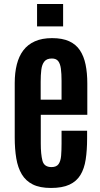

<svg xmlns="http://www.w3.org/2000/svg" viewBox="-20 -932 501 961"><path d="M234.9 8.8Q179.7 8.8 144.3 -8.8Q108.9 -26.4 89.1 -59.6Q69.3 -92.8 61.5 -139.4Q53.7 -186 53.7 -243.7V-516.6Q53.7 -567.9 64.2 -609.4Q74.7 -650.9 96.9 -680.2Q119.1 -709.5 154.8 -725.3Q190.4 -741.2 240.7 -741.2Q292 -741.2 326.2 -725.6Q360.4 -710 380.1 -680.2Q399.9 -650.4 408.4 -608.6Q417 -566.9 417 -514.2V-357.4H184.1V-213.4Q184.1 -160.2 192.4 -127.9Q200.7 -95.7 237.8 -95.7Q262.7 -95.7 273.2 -110.8Q283.7 -126 285.9 -152.6Q288.1 -179.2 288.1 -213.4V-277.8H416V-238.8Q416 -179.7 408.9 -133.8Q401.9 -87.9 382.6 -56.2Q363.3 -24.4 327.6 -7.8Q292 8.8 234.9 8.8ZM183.6 -433.1H288.1V-526.9Q288.1 -563.5 284.7 -588.6Q281.2 -613.8 271 -626.5Q260.7 -639.2 239.7 -639.2Q213.9 -639.2 201.9 -624Q189.9 -608.9 186.8 -582.8Q183.6 -556.6 183.6 -523.4ZM165.5 -799.8V-912.1H295.9V-799.8Z"/></svg>

Font: Antonio
Style: Bold
Weight: 700
Designer: Vernon Adams
Foundry: Vernon Adams
Version: Version 1.002